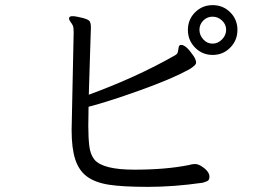

<svg xmlns="http://www.w3.org/2000/svg" viewBox="-20 -736 1040 748"><path d="M808 -566Q829 -566 845 -582.5Q861 -599 861 -620Q861 -641 845 -656Q829 -671 808 -671Q787 -671 772 -656Q757 -641 757 -620Q757 -599 772 -582.5Q787 -566 808 -566ZM249 -664Q249 -673 262 -673Q275 -673 300.5 -666.5Q326 -660 330 -652Q334 -644 334 -634V-623Q334 -617 332.5 -578Q331 -539 329.5 -482.5Q328 -426 326 -367Q514 -436 661 -520Q671 -525 673 -534Q675 -543 676 -551Q677 -559 683 -561H686Q705 -561 734 -518Q744 -503 744 -492Q744 -481 714 -464Q648 -428 525 -384Q402 -340 325 -320L324 -245Q324 -199 328 -166.5Q332 -134 348 -114Q381 -75 503.5 -75Q626 -75 716 -93Q728 -97 739.5 -97Q751 -97 764 -89Q796 -69 796 -47Q796 -34 786.5 -30Q777 -26 769 -24Q657 -8 557 -8Q457 -8 403.5 -16.5Q350 -25 318.5 -48.5Q287 -72 273 -115.5Q259 -159 259 -229L267 -611Q267 -630 263.5 -637Q260 -644 254.5 -651Q249 -658 249 -664ZM808.5 -716Q849 -716 877 -688Q905 -660 905 -619.5Q905 -579 877 -550.5Q849 -522 808.5 -522Q768 -522 740 -550.5Q712 -579 712 -619.5Q712 -660 740 -688Q768 -716 808.5 -716Z"/></svg>

Font: ToneOZ-Pinyin-WenKai-Regular
Style: Regular
Weight: 400
Designer: Fontworks Inc.
Foundry: ToneOZ
Version: Version 0.240331